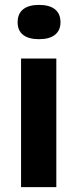

<svg xmlns="http://www.w3.org/2000/svg" viewBox="-20 -764 317 784"><path d="M66 0V-525H210V0ZM139 -604Q97 -604 74.5 -621.5Q52 -639 52 -673Q52 -708 74.5 -726Q97 -744 139 -744Q182 -744 204.5 -726Q227 -708 227 -673Q227 -640 204.5 -622Q182 -604 139 -604Z"/></svg>

Font: Bricolage Grotesque
Style: Bold
Weight: 700
Designer: Mathieu Triay
Foundry: Atelier Triay
Version: Version 1.001;gftools[0.9.33.dev8+g029e19f]